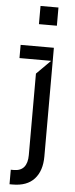

<svg xmlns="http://www.w3.org/2000/svg" viewBox="-63 -795 400 1030"><g transform="rotate(5 136.5 -279.5)"><path d="M29.8 126.4Q33.7 126.4 37.6 126.4Q41.5 126.4 45.5 126.4Q83.1 126.4 101.2 104.2Q119.3 82 119.3 39.8V-399.1L194.6 -474.4H24.1V-545.5H203.1V39.8Q203.1 117.2 163.5 160.9Q123.9 204.5 46.9 204.5Q42.6 204.5 38.4 204.5Q34.1 204.5 29.8 204.5ZM112.2 -664.8V-762.8H208.8V-664.8Z"/></g></svg>

Font: Riot Sans
Style: Regular
Weight: 400
Designer: Rasmus Andersson
Foundry: rsms
Version: Version 3.005